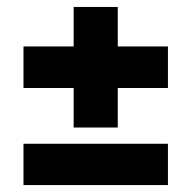

<svg xmlns="http://www.w3.org/2000/svg" viewBox="-20 -578 558 560"><path d="M48.5 -38.2V-158.7H469.8V-38.2ZM323.5 -206.1H194.8V-557.7H323.5ZM48.5 -321.3V-442.5H469.8V-321.3Z"/></svg>

Font: Anek Latin Medium
Style: Regular
Weight: 500
Designer: Yesha Goshar
Foundry: Ek Type
Version: Version 1.003